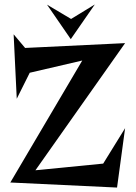

<svg xmlns="http://www.w3.org/2000/svg" viewBox="-20 -844 618 873"><path d="M141.1 -69.8 449.2 -100.1 548.8 -261.2 512.2 8.8 26.9 -14.2 354 -568.8 115.2 -513.2 56.2 -395 42 -688 94.2 -626 548.8 -647.9ZM301.8 -666 193.8 -822.8 303.2 -757.8 411.1 -823.7Z"/></svg>

Font: Risque
Style: Regular
Weight: 400
Designer: Astigmatic (AOETI)
Foundry: Astigmatic (AOETI)
Version: Version 1.000